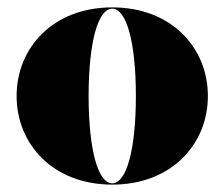

<svg xmlns="http://www.w3.org/2000/svg" viewBox="-20 -490 608 520"><path d="M25 -230C25 -100 123 10 284 10C445 10 543 -100 543 -230C543 -360 445 -470 284 -470C123 -470 25 -360 25 -230ZM220 -230C220 -374 245 -466.5 284 -466.5C323 -466.5 348 -374 348 -230C348 -86 323 6.5 284 6.5C245 6.5 220 -86 220 -230Z"/></svg>

Font: Bodoni* 48pt Fatface
Style: Regular
Weight: 900
Version: Version 2.3